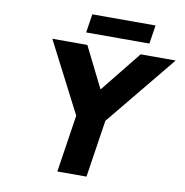

<svg xmlns="http://www.w3.org/2000/svg" viewBox="-105 -1121 1173 1220"><g transform="rotate(10 482.0 -511.0)"><path d="M391.4 -1022 373 -902H781L799.4 -1022ZM168.2 -825 402.6 -370 346 0H534L590.6 -370L964.2 -825H738.2L525.8 -561L394.2 -825Z"/></g></svg>

Font: Sztylet
Style: BdObl
Weight: 700
Foundry: Cannot Into Space Fonts, PlusOne Fonts
Version: Version 0.12